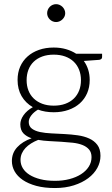

<svg xmlns="http://www.w3.org/2000/svg" viewBox="-20 -740 550 945"><path d="M38.5 0ZM244.5 -506Q277.5 -506 305 -498Q332.5 -490 355 -475.5H482.5V-459Q482.5 -448 468.5 -445.5L392.5 -440Q406.5 -421 414 -397.2Q421.5 -373.5 421.5 -346.5Q421.5 -310.5 408.8 -281.2Q396 -252 372.8 -231.2Q349.5 -210.5 316.8 -199Q284 -187.5 244.5 -187.5Q201.5 -187.5 167 -200.5Q146 -188 133.8 -171.8Q121.5 -155.5 121.5 -140Q121.5 -118.5 136.8 -107Q152 -95.5 176.8 -90.2Q201.5 -85 233.2 -83.5Q265 -82 298 -80.2Q331 -78.5 362.8 -74Q394.5 -69.5 419.2 -58.2Q444 -47 459.2 -26.8Q474.5 -6.5 474.5 27Q474.5 58 459 86.5Q443.5 115 414.2 137Q385 159 343.5 172.2Q302 185.5 250.5 185.5Q198 185.5 158.5 174.8Q119 164 92.2 145.8Q65.5 127.5 52 103.5Q38.5 79.5 38.5 52.5Q38.5 13 64.5 -15.2Q90.5 -43.5 135.5 -59.5Q110 -68 95 -84Q80 -100 80 -128.5Q80 -139 84 -150.5Q88 -162 96 -173.2Q104 -184.5 115.5 -194.5Q127 -204.5 141.5 -212.5Q106 -233 86.2 -267Q66.5 -301 66.5 -346.5Q66.5 -382.5 79.2 -411.8Q92 -441 115.5 -462Q139 -483 171.8 -494.5Q204.5 -506 244.5 -506ZM430.5 33.5Q430.5 10 418.2 -4.2Q406 -18.5 385.5 -26.5Q365 -34.5 338 -37.5Q311 -40.5 282 -42.2Q253 -44 223.5 -45.5Q194 -47 168 -51.5Q149 -44 133 -34Q117 -24 105.5 -11.8Q94 0.5 87.5 15.2Q81 30 81 47Q81 69 92.2 87.8Q103.5 106.5 125.2 120.2Q147 134 178.5 142Q210 150 251 150Q289 150 321.8 141.5Q354.5 133 378.8 117.5Q403 102 416.8 80.5Q430.5 59 430.5 33.5ZM244.5 -220Q276.5 -220 301.5 -229.2Q326.5 -238.5 343.5 -255Q360.5 -271.5 369.5 -294.5Q378.5 -317.5 378.5 -345.5Q378.5 -373.5 369.2 -396.8Q360 -420 342.8 -436.5Q325.5 -453 300.8 -462Q276 -471 244.5 -471Q213 -471 188.2 -462Q163.5 -453 146.2 -436.5Q129 -420 120 -396.8Q111 -373.5 111 -345.5Q111 -317.5 120 -294.5Q129 -271.5 146.2 -255Q163.5 -238.5 188.2 -229.2Q213 -220 244.5 -220ZM301 -675Q301 -666 297.2 -658.2Q293.5 -650.5 287.2 -644.5Q281 -638.5 273 -635Q265 -631.5 256 -631.5Q247 -631.5 239 -635Q231 -638.5 225 -644.5Q219 -650.5 215.5 -658.2Q212 -666 212 -675Q212 -684 215.5 -692.2Q219 -700.5 225 -706.5Q231 -712.5 239 -716Q247 -719.5 256 -719.5Q265 -719.5 273 -716Q281 -712.5 287.2 -706.5Q293.5 -700.5 297.2 -692.2Q301 -684 301 -675Z"/></svg>

Font: Lato Light
Style: Regular
Weight: 300
Designer: Lukasz Dziedzic
Foundry: tyPoland Lukasz Dziedzic
Version: Version 2.007; 2014-02-27